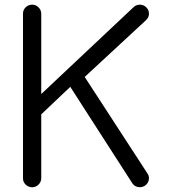

<svg xmlns="http://www.w3.org/2000/svg" viewBox="-20 -789 725 809"><path d="M76.9 -731.9Q76.9 -747.3 88.3 -758.3Q99.6 -769.3 115.5 -769.3Q131.1 -769.3 142.5 -757.9Q153.8 -746.6 153.8 -730.7V-392.8L542 -758.1Q553.2 -769.3 569.2 -769.3Q585.2 -769.3 596.4 -758.1Q607.7 -747.3 607.7 -731.6Q607.7 -715.8 596.4 -705.1L336.9 -464.8L602.3 -56.6Q610.4 -43.2 606.4 -28.6Q602.5 -13.9 589.1 -5.6Q574.5 2.4 559.4 -1.3Q544.4 -5.1 536.4 -18.6L276.1 -423.1L153.8 -307.1V-38.6Q153.8 -22.7 142.5 -11.4Q131.1 0 115.5 0Q99.6 0 88.3 -11Q76.9 -22 76.9 -37.4Z"/></svg>

Font: Tecnico
Style: Grueso
Weight: 700
Version: Version 1.3